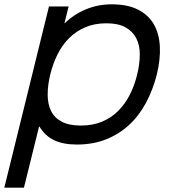

<svg xmlns="http://www.w3.org/2000/svg" viewBox="-52 -660 793 890"><path d="M675 -315Q657 -244 625 -184Q593 -124 546.5 -81Q500 -38 439.5 -14Q379 10 305 10Q242 10 200 -9.5Q158 -29 131 -73H129L59 210H-32L175 -630H266L247 -553H249Q291 -594 347 -617Q403 -640 466 -640Q539 -640 587.5 -615.5Q636 -591 661 -547.5Q686 -504 689 -444.5Q692 -385 675 -315ZM584 -315Q596 -365 596 -408Q596 -451 579.5 -483Q563 -515 529.5 -533.5Q496 -552 441 -552Q386 -552 343 -533.5Q300 -515 268 -483Q236 -451 214.5 -407.5Q193 -364 181 -315Q169 -265 169 -221.5Q169 -178 184.5 -146Q200 -114 234 -96Q268 -78 323 -78Q378 -78 421 -96Q464 -114 496 -146Q528 -178 550 -221.5Q572 -265 584 -315Z"/></svg>

Font: TypoPRO Sinkin Sans
Style: 400 Italic
Weight: 400
Italic angle: -112°
Designer: Keith Bates
Foundry: K-Type
Version: Sinkin Sans (version 1.0)  by Keith Bates   •   © 2014   www